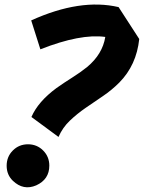

<svg xmlns="http://www.w3.org/2000/svg" viewBox="-20 -732 630 837"><path d="M116 -643Q330 -740 497 -701L587 -562Q575 -448 500 -372Q467 -339 428.5 -313Q390 -287 353 -261.5Q316 -236 284.5 -206Q253 -176 235 -135L117 -222Q146 -289 226 -348Q260 -372 295 -394Q330 -416 360 -440Q427 -496 439 -571Q331 -586 156 -517ZM102 -103Q141 -103 168 -76Q195 -49 195 -10Q195 50 138 76Q82 100 36 56Q9 30 9 -9.5Q9 -49 36 -76Q63 -103 102 -103Z"/></svg>

Font: Vampiro One
Style: Regular
Weight: 400
Designer: Riccardo De Franceschi
Foundry: Sorkin Type Co.
Version: Version 1.002